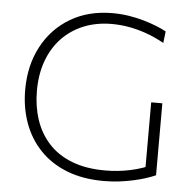

<svg xmlns="http://www.w3.org/2000/svg" viewBox="-52 -778 840 840"><g transform="rotate(5 367.5 -358.5)"><path d="M434 9.5Q341 9.5 270.5 -18.5Q200 -46.5 152.5 -96.8Q105 -147 81 -214Q57 -281 57 -358.5Q57 -465.5 101 -548.5Q145 -631.5 224.2 -678.5Q303.5 -725.5 408.5 -725.5Q446 -725.5 481 -720Q516 -714.5 547 -705.5Q578 -696.5 603.5 -686.2Q629 -676 647 -666L641 -615Q600.5 -637.5 561.2 -651.2Q522 -665 484.5 -671.5Q447 -678 410 -678Q343 -678 287.8 -655.8Q232.5 -633.5 192.2 -591.8Q152 -550 130.2 -491Q108.5 -432 108.5 -358.5Q108.5 -290.5 127.8 -232.2Q147 -174 186.8 -130Q226.5 -86 288.8 -61.5Q351 -37 436 -37Q463 -37 490.8 -39.8Q518.5 -42.5 546.8 -48.5Q575 -54.5 602 -64Q629 -73.5 653.5 -87L660 -35.5Q642.5 -27.5 617.8 -19.5Q593 -11.5 563.5 -5Q534 1.5 501.2 5.5Q468.5 9.5 434 9.5ZM611 -35Q611 -86.5 611 -124.5Q611 -162.5 611 -200.5Q611 -246 611 -281Q611 -316 611 -351.5H660Q660 -316 660 -281Q660 -246 660 -200.5Q660 -162.5 660 -124.5Q660 -86.5 660 -35.5Z"/></g></svg>

Font: Commissioner Thin ExtraLight
Style: Regular
Weight: 250
Version: Version 1.000